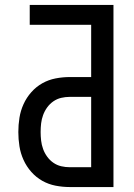

<svg xmlns="http://www.w3.org/2000/svg" viewBox="-20 -755 540 775"><path d="M262 0Q233 0 204.5 -5.5Q176 -11 151 -25Q126 -39 106.5 -61Q87 -83 75 -109.5Q63 -136 58.5 -164.5Q54 -193 54 -222Q54 -251 58.5 -279.5Q63 -308 75 -334.5Q87 -361 106.5 -383Q126 -405 151 -419Q176 -433 204.5 -438.5Q233 -444 262 -444H348V-655H100V-735H438V0ZM262 -80H348V-364H262Q244 -364 227 -360Q210 -356 195.5 -346Q181 -336 170.5 -321.5Q160 -307 154 -290.5Q148 -274 146 -257Q144 -240 144 -222Q144 -205 146 -187.5Q148 -170 154 -153.5Q160 -137 170.5 -122.5Q181 -108 195.5 -98Q210 -88 227 -84Q244 -80 262 -80Z"/></svg>

Font: Iosevka Term Curly Medium
Style: Regular
Weight: 500
Designer: Belleve Invis
Foundry: Belleve Invis
Version: Version 32.3.0